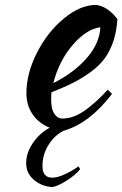

<svg xmlns="http://www.w3.org/2000/svg" viewBox="-20 -491 495 777"><path d="M85.9 168.9Q85.9 127.9 113 87.9Q140.1 47.9 181.2 25.9Q136.2 7.8 111.6 -28.8Q86.9 -65.4 86.9 -113.8Q86.9 -193.8 129.6 -277.8Q172.4 -361.8 238.8 -416.5Q305.2 -471.2 369.1 -471.2Q415 -465.3 455.1 -414.1Q452.1 -365.2 439.5 -326.4Q426.8 -287.6 406.2 -258.3Q385.7 -229 352.3 -203.6Q318.8 -178.2 280.5 -158.4Q242.2 -138.7 188 -117.2Q188 -113.3 187.5 -104.2Q187 -95.2 187 -90.8Q187 -70.8 190.2 -54.4Q193.4 -38.1 204.3 -24.7Q215.3 -11.2 232.9 -11.2Q258.3 -11.2 284.7 -22.2Q311 -33.2 336.7 -53.7Q362.3 -74.2 378.4 -89.6Q394.5 -105 416 -127.9Q425.8 -119.6 433.1 -110.8Q342.8 7.8 237.8 38.1Q203.1 54.2 177.5 93.5Q151.9 132.8 151.9 181.2Q151.9 228 190.9 228Q213.9 228 244.9 213.1Q275.9 198.2 297.9 182.1L304.2 193.8Q284.7 218.3 248 241Q211.4 263.7 190.9 266.1Q148.4 263.2 117.2 236.8Q85.9 210.4 85.9 168.9ZM386.2 -380.9Q330.1 -373.5 274.7 -309.6Q219.2 -245.6 195.8 -154.8Q278.8 -196.3 330.8 -255.6Q382.8 -314.9 386.2 -380.9Z"/></svg>

Font: Kaushan Script
Style: Regular
Weight: 400
Designer: Pablo Impallari
Foundry: Pablo Impallari
Version: Version 1.002